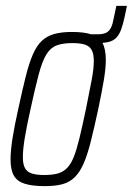

<svg xmlns="http://www.w3.org/2000/svg" viewBox="-20 -627 453 655"><path d="M268 -480 274 -510H312Q333 -510 343.5 -516Q354 -522 359.5 -534.5Q365 -547 368 -565L377 -607H413L406 -573Q400 -545 393.5 -527Q387 -509 377 -498.5Q367 -488 351 -484Q335 -480 311 -480ZM133 8Q91 8 65 0Q39 -8 27.5 -27.5Q16 -47 16 -83Q16 -112 22.5 -154Q29 -196 42 -254Q56 -319 67.5 -365Q79 -411 92 -441Q105 -471 122.5 -487.5Q140 -504 165 -511Q190 -518 225 -518Q267 -518 292.5 -509.5Q318 -501 329.5 -480.5Q341 -460 341 -422Q341 -394 334 -352.5Q327 -311 315 -254Q301 -189 289.5 -143.5Q278 -98 265 -68.5Q252 -39 234.5 -22Q217 -5 192.5 1.5Q168 8 133 8ZM131 -30Q158 -30 176.5 -35Q195 -40 208.5 -53.5Q222 -67 232 -92.5Q242 -118 251.5 -157.5Q261 -197 273 -254Q285 -313 292.5 -353Q300 -393 300 -418Q300 -444 292.5 -457Q285 -470 269 -475Q253 -480 227 -480Q194 -480 173 -472Q152 -464 138 -441Q124 -418 112 -373Q100 -328 84 -254Q71 -196 64.5 -156.5Q58 -117 58 -91Q58 -66 65.5 -53Q73 -40 89 -35Q105 -30 131 -30Z"/></svg>

Font: Saira ExtraCondensed ExtraLight
Style: Italic
Weight: 250
Width: 2
Italic angle: -12°
Designer: Hector Gatti with collaboration of the Omnibus-Type team
Foundry: Omnibus-Type
Version: Version 1.101